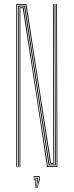

<svg xmlns="http://www.w3.org/2000/svg" viewBox="-20 -820 362 943"><path d="M60 0V-800H110L159.8 -473.8L230.5 -20H242L241 -477L240 -800H244L245 -477L246 -16H226.5L106 -796H64V0ZM68 0V-792H103L223 -12H250L249 -477L248 -800H252L252.8 -477L254 -8H219L99 -788H72V0ZM76 0V-784H96L215 -4H258L256 -800H260L262 0H211L159.5 -343.8L92 -780H80V0ZM160.8 103 171 65V49H145V45H175V65L163.2 103ZM156 103 163 65V57H145V53H167V65L158.2 103ZM151.2 103 155 65H145V61H159V65L153.5 103Z"/></svg>

Font: Big Shoulders Inline Display Thin
Style: Regular
Weight: 100
Designer: Patric King
Foundry: XO Type Co
Version: Version 1.000